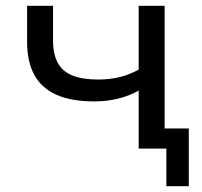

<svg xmlns="http://www.w3.org/2000/svg" viewBox="-20 -510 692 659"><path d="M551 129V0H458V-69H628V129ZM456 0V-199Q424 -181 385.5 -171.5Q347 -162 304 -162Q224 -162 173 -185Q122 -208 97.5 -253.5Q73 -299 73 -366V-490H162V-372Q162 -324 178.5 -294Q195 -264 229.5 -250.5Q264 -237 317 -237Q357 -237 391 -245.5Q425 -254 456 -271V-490H545V0Z"/></svg>

Font: Nunito Sans 10pt SemiExpanded
Style: Regular
Weight: 400
Width: 6
Designer: Vernon Adams
Foundry: Vernon Adams
Version: Version 3.101;gftools[0.9.27]